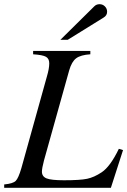

<svg xmlns="http://www.w3.org/2000/svg" viewBox="-28 -896 607 916"><path d="M260 -706 422 -866Q432 -876 447 -876Q462 -876 472.5 -865.5Q483 -855 483 -840Q483 -822 466 -812L295 -706ZM559 -180 501 0H-8V-16Q34 -20 47 -33Q60 -46 74 -94L196 -532Q207 -569 207 -594Q207 -616 191.5 -625Q176 -634 130 -637V-653H403V-637Q357 -634 335.5 -618Q314 -602 302 -560L182 -131Q172 -93 172 -77Q172 -54 194 -45Q216 -36 277 -36Q354 -36 387.5 -43Q421 -50 457 -74Q498 -101 539 -186Z"/></svg>

Font: STIX
Style: Italic
Weight: 400
Italic angle: -16.33°
Designer: MicroPress Inc., with final additions and corrections provided by Coen Hoffman, Elsevier (retired)
Version: Version 1.1.1